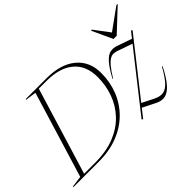

<svg xmlns="http://www.w3.org/2000/svg" viewBox="-158 -1076 1430 1430"><g transform="rotate(-45 557.0 -361.0)"><path d="M255 -697 169.5 -709 171.5 -715H389.5Q539.5 -715 622.8 -645.2Q706 -575.5 706 -455.5Q706 -361 673.8 -278.5Q641.5 -196 579.2 -133.2Q517 -70.5 427.5 -35.2Q338 0 223.5 0H-43L-41.5 -6L48 -18ZM201 -14Q320 -14 407.5 -49.5Q495 -85 552.2 -146.2Q609.5 -207.5 637.8 -286.2Q666 -365 666 -452Q666 -573 590 -637Q514 -701 375.5 -701H294.5L85 -14ZM674 2 1025 -444 910.5 -484Q892.5 -490.5 875.5 -492Q858.5 -493.5 839.2 -483.2Q820 -473 795.8 -444.8Q771.5 -416.5 738.5 -362.5L734 -364Q777 -444 810 -479Q843 -514 871.8 -519.2Q900.5 -524.5 930.5 -514L1048 -473L1086.5 -522L1096 -514.5L758.5 -86L850 -40Q891.5 -19 924.5 -24.2Q957.5 -29.5 989.5 -65Q1021.5 -100.5 1059.5 -169.5L1064.5 -167Q1023 -84.5 986.2 -43.2Q949.5 -2 913.8 5.5Q878 13 840.5 -6L736.5 -58L683 10ZM1157 -732 983 -569H949.5L874.5 -732H885L975.5 -611.5L1142.5 -732Z"/></g></svg>

Font: Newsreader Display ExtraLight
Style: Italic
Weight: 275
Italic angle: -17°
Designer: Hugues Gentile
Foundry: Production Type
Version: Version 1.002